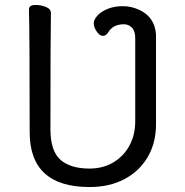

<svg xmlns="http://www.w3.org/2000/svg" viewBox="-20 -733 750 777"><path d="M342.3 23.9Q100.1 23.9 100.1 -198.2Q100.1 -585.9 97.2 -694.8Q97.2 -712.9 124 -712.9Q146 -712.9 166 -704.8Q186 -696.8 186 -680.2Q184.1 -584 184.1 -210Q184.1 -122.1 224.6 -86.4Q265.1 -50.8 342.3 -50.8Q396 -50.8 438 -75.4Q480 -100.1 503.7 -143.6Q527.3 -187 527.3 -242.2V-579.1Q527.3 -607.9 513.7 -621.3Q500 -634.8 481.9 -634.8Q437 -634.8 418 -602.1Q409.2 -587.9 396.2 -587.9Q383.3 -587.9 371.3 -605.5Q359.4 -623 359.4 -637.9Q359.4 -652.8 373.3 -668.9Q387.2 -685.1 414.3 -696.5Q441.4 -708 477.1 -708Q512.2 -708 543.9 -692.9Q606 -664.1 611.3 -594.2V-230Q611.3 -153.8 577.1 -96.4Q543 -39.1 482.7 -7.6Q422.4 23.9 342.3 23.9Z"/></svg>

Font: LXGW WenKai GB Screen
Style: Regular
Weight: 400
Designer: LXGW / Fontworks Inc.
Foundry: LXGW / Fontworks Inc.
Version: Version 1.321;February 19, 2024;FontCreator 14.0.0.2901 64-b